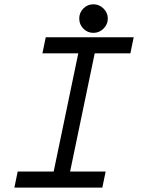

<svg xmlns="http://www.w3.org/2000/svg" viewBox="-20 -853 640 873"><path d="M172.9 -610.4 188 -683.6H587.9L572.8 -610.4H410.6L298.8 -73.2H460.4L445.3 0H45.4L60.5 -73.2H224.1L335.9 -610.4ZM404.8 -833.5Q431.2 -833.5 450.7 -814.2Q470.2 -794.9 470.2 -768.6Q470.2 -742.2 450.7 -722.9Q431.2 -703.6 404.8 -703.6Q377.9 -703.6 359.1 -722.7Q340.3 -741.7 340.3 -768.6Q340.3 -795.4 359.1 -814.5Q377.9 -833.5 404.8 -833.5Z"/></svg>

Font: Anka/Coder
Style: Italic
Weight: 400
Italic angle: -12°
Monospace: yes
Version: Version 001.100